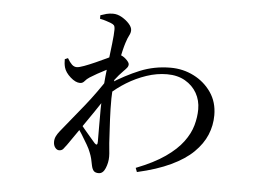

<svg xmlns="http://www.w3.org/2000/svg" viewBox="-48 -646 1096 773"><g transform="rotate(5 500.0 -259.5)"><path d="M388.6 -256 389.4 -300.1Q447.1 -337.2 505.1 -361.2Q563.2 -385.1 628.8 -385.1Q679.6 -385.1 723 -363Q766.4 -340.9 793.4 -301.8Q820.4 -262.6 820.4 -209.7Q820.4 -168.3 804.6 -130.3Q788.8 -92.3 754.7 -58.8Q720.7 -25.4 664.9 0.9Q609.2 27.3 529.8 45.2L523.6 28.9Q595.5 0.8 640.4 -30.6Q685.3 -61.9 710.1 -95.4Q735 -128.9 744.4 -162.7Q753.8 -196.5 753.8 -227.8Q753.8 -263.8 737.3 -293Q720.8 -322.1 690.1 -339.9Q659.3 -357.6 616.8 -357.6Q575.7 -357.6 533.9 -343.5Q492.2 -329.4 454.7 -306.4Q417.3 -283.3 388.6 -256ZM383.4 -323.3 382.5 -249.1Q362.7 -217.5 337.9 -181Q313 -144.5 287.7 -108Q262.5 -71.6 240.7 -40.3Q232.4 -28.6 226.4 -21.7Q220.3 -14.8 209.8 -14.8Q200.9 -14.8 193.9 -23.9Q186.9 -32.9 186.9 -47.3Q186.9 -58.8 191.9 -69.4Q197 -80 206.2 -91.4Q254.2 -149.6 298.9 -205.5Q343.6 -261.4 383.4 -323.3ZM307.2 -317.7Q295.6 -310.3 288.3 -301.2Q281 -292.1 270.2 -292.1Q252.2 -292.1 231.4 -310.5Q210.6 -329 204.8 -349.1Q202.6 -357.6 201.7 -365.8Q200.8 -374 201 -382.1L213.5 -387.5Q223 -371.1 231.8 -362.8Q240.6 -354.4 251.6 -354.4Q260.9 -354.4 281.2 -361.9Q301.4 -369.4 326.1 -380.4Q350.7 -391.4 371.6 -401.3Q392.5 -411.2 401.4 -416.1Q409.2 -419.5 414.6 -420.1Q419.9 -420.7 427.6 -416.4Q438.4 -411.8 448.8 -401.2Q459.2 -390.6 459.2 -383.6Q459.2 -376.2 454.1 -369.8Q449 -363.3 440.6 -355.1Q432.9 -347.7 423.5 -336.7Q414.1 -325.7 405.3 -314.2Q396.5 -302.7 389.4 -291.4L392.2 -337.1Q395.2 -342.3 398.2 -351.5Q401.2 -360.7 403.8 -369.4Q388.1 -362.1 370.4 -353.1Q352.7 -344.1 336.2 -334.9Q319.7 -325.8 307.2 -317.7ZM269.3 -123.1 280.6 -138.8Q290.9 -125.8 304.8 -108.9Q318.7 -92 331.4 -77.6Q344.2 -63.2 349.8 -56.1Q362.5 -43.2 362.5 -62.1Q362.8 -84.3 362.3 -119.3Q361.8 -154.3 362.3 -195.7Q362.9 -237.1 365.6 -276.2Q369.4 -326.9 375.3 -374.9Q381.2 -422.8 385.5 -460.6Q389.9 -498.5 389.9 -517.4Q389.9 -531 385.9 -535.5Q381.9 -540 371.7 -543.9Q364.5 -546.5 353.4 -550.2Q342.2 -554 328.2 -556.6V-570.8Q340.3 -575.2 352.5 -578.4Q364.8 -581.5 379.1 -581.5Q396.8 -581.5 414.5 -571.3Q432.2 -561.2 444.6 -547.4Q456.9 -533.6 456.9 -521.4Q456.9 -510.6 451.1 -500.1Q445.3 -489.7 438.5 -468.4Q434.7 -456.9 429.7 -436.1Q424.6 -415.3 419.3 -389.2Q414 -363.1 409.6 -335.2Q405.2 -307.3 403.4 -281.9Q400.8 -241.6 402 -199.2Q403.2 -156.8 405.5 -120.4Q407.8 -84 408.8 -61.3Q410 -44 411.5 -31.5Q413.1 -19.1 413.1 -6.4Q413.1 17.5 403.6 40.3Q394.2 63.1 376.6 63.1Q362.9 63.1 356.6 56.2Q350.4 49.3 347.4 35.1Q344.6 20.2 341.7 8Q338.8 -4.1 333.1 -17.8Q328.9 -29.8 318.1 -48.4Q307.3 -67 294.5 -87.6Q281.6 -108.1 269.3 -123.1Z"/></g></svg>

Font: Early Summer Mincho VF
Style: Regular
Weight: 250
Designer: GuiWonder
Version: Version 1.002